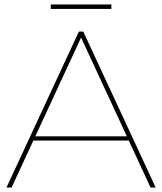

<svg xmlns="http://www.w3.org/2000/svg" viewBox="-20 -842 728 862"><path d="M9 0 334 -700H354L679 0H656L339 -684H349L32 0ZM116 -211 126 -230H561L571 -211ZM208 -802V-822H480V-802Z"/></svg>

Font: Montserrat Thin
Style: Regular
Weight: 100
Designer: Julieta Ulanovsky
Foundry: Julieta Ulanovsky
Version: Version 9.000